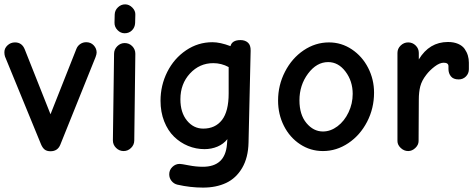

<svg xmlns="http://www.w3.org/2000/svg" viewBox="-24 -688 2179 882"><path d="M208 6.8Q190.9 6.8 180.9 -1.2Q170.9 -9.3 164.1 -25.9L-1 -428.2Q-3.9 -437 -3.9 -448.2Q-3.9 -466.3 10.5 -479.7Q24.9 -493.2 44.9 -493.2Q77.1 -493.2 89.8 -460.9L208 -163.1L327.1 -463.9Q332.5 -477.5 344.7 -485.8Q356.9 -494.1 372.1 -494.1Q393.1 -494.1 406.5 -479.7Q419.9 -465.3 419.9 -446.8Q419.9 -439 415 -425.8L252.9 -22.9Q240.7 6.8 208 6.8Z M548.8 -535.2Q529.8 -535.2 515.6 -550Q501.5 -564.9 502 -584L502.9 -621.1Q503.4 -640.6 517.8 -654.3Q532.2 -668 550.8 -668Q569.3 -668 584 -653.1Q598.6 -638.2 597.7 -620.1L596.7 -582Q595.7 -562 582.3 -548.6Q568.8 -535.2 548.8 -535.2ZM543.9 5.9Q523.9 5.9 509.3 -8.5Q494.6 -22.9 494.6 -43L500 -440.9Q500 -460.9 514.6 -475.6Q529.3 -490.2 548.8 -490.2Q569.3 -490.2 583.5 -475.8Q597.7 -461.4 597.7 -440.9L592.8 -43Q592.8 -22.9 578.1 -8.5Q563.5 5.9 543.9 5.9Z M908.7 173.8Q850.1 173.8 790.5 160.2Q774.4 156.2 763.9 143.1Q753.4 129.9 753.4 112.8Q753.4 92.8 767.8 78.9Q782.2 64.9 801.3 64.9Q809.1 64.9 842.8 71.5Q876.5 78.1 907.7 78.1Q1010.3 78.1 1018.6 -24.9L1020.5 -48.8Q1002.9 -26.4 975.1 -14.6Q947.3 -2.9 915.5 -2.9Q876 -2.9 839.8 -17.8Q803.7 -32.7 775.4 -60.3Q747.1 -87.9 730.2 -130.6Q713.4 -173.3 713.4 -225.1Q713.4 -295.9 744.4 -357.7Q775.4 -419.4 830.6 -456.8Q885.7 -494.1 951.7 -494.1Q987.3 -494.1 1034.7 -476.1Q1042 -503.9 1080.6 -503.9Q1101.6 -503.9 1114.7 -492.4Q1127.9 -481 1127.4 -455.1L1117.7 -33.2Q1116.2 36.1 1088.4 83.5Q1060.5 130.9 1014.9 152.3Q969.2 173.8 908.7 173.8ZM909.7 -97.2Q964.8 -97.2 995.6 -136.7Q1026.4 -176.3 1026.4 -258.8V-379.9Q993.2 -397.9 955.6 -397.9Q892.6 -397.9 848.6 -350.3Q804.7 -302.7 804.7 -231.9Q804.7 -170.9 835 -134Q865.2 -97.2 909.7 -97.2Z M1459.5 5.9Q1401.9 5.9 1354.5 -25.4Q1307.1 -56.6 1280.3 -109.6Q1253.4 -162.6 1253.4 -226.1Q1253.4 -296.9 1285.2 -358.6Q1316.9 -420.4 1370.8 -456.8Q1424.8 -493.2 1487.3 -493.2Q1544.4 -493.2 1592.3 -461.2Q1640.1 -429.2 1667.2 -376.2Q1694.3 -323.2 1694.3 -262.2Q1694.3 -190.4 1662.4 -128.7Q1630.4 -66.9 1576.2 -30.5Q1522 5.9 1459.5 5.9ZM1459.5 -84Q1494.6 -84 1526.4 -107.9Q1558.1 -131.8 1577.1 -171.9Q1596.2 -211.9 1596.2 -256.8Q1596.2 -315.4 1563.2 -359.1Q1530.3 -402.8 1483.4 -402.8Q1430.7 -402.8 1391.1 -349.9Q1351.6 -296.9 1351.6 -227.1Q1351.6 -161.1 1383.8 -122.6Q1416 -84 1459.5 -84Z M1851.1 5.9Q1832 5.9 1816.9 -8.3Q1801.8 -22.5 1801.8 -40V-444.8Q1801.8 -464.8 1816.7 -479Q1831.5 -493.2 1851.1 -493.2Q1871.1 -493.2 1885.5 -479Q1899.9 -464.8 1899.9 -444.8V-415Q1948.2 -495.1 2033.7 -495.1Q2060.5 -495.1 2080.3 -486.6Q2100.1 -478 2110.4 -463.4Q2120.6 -448.7 2125.2 -433.1Q2129.9 -417.5 2129.9 -399.9V-370.1Q2129.9 -350.6 2116.5 -336.9Q2103 -323.2 2083 -323.2Q2058.6 -323.2 2047.4 -337.2Q2036.1 -351.1 2036.1 -371.1V-383.8Q2036.1 -399.9 2014.2 -399.9Q1995.6 -399.9 1972.4 -382.1Q1949.2 -364.3 1934.1 -344.2Q1913.6 -317.9 1906.7 -291.5Q1899.9 -265.1 1899.9 -230L1898.9 -40Q1898.9 -22.5 1884 -8.3Q1869.1 5.9 1851.1 5.9Z"/></svg>

Font: Comic Neue
Style: Bold
Weight: 700
Designer: Craig Rozynski
Foundry: Craig Rozynski
Version: Version 2.003;hotconv 1.0.109;makeotfexe 2.5.65596